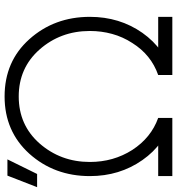

<svg xmlns="http://www.w3.org/2000/svg" viewBox="12 -764 752 815"><g transform="rotate(-90 387.5 -356.0)"><path d="M1 -574H57L119 -700H50ZM386 -712Q238 -712 143 -607Q48 -501 48 -350Q48 -224 116 -127Q183 -31 295 0V-60Q211 -90 159 -170Q108 -250 108 -350Q108 -474 187 -564Q265 -652 386 -652Q507 -652 585 -564Q624 -520 644 -466.5Q664 -413 664 -350Q664 -301 651.5 -255.5Q639 -210 613 -170Q588 -130 554 -102.5Q520 -75 477 -60V0Q533 -16 577.5 -47.5Q622 -79 656 -127Q724 -224 724 -350Q724 -501 629 -607Q535 -712 386 -712ZM48 -60V0H295V-60ZM477 -60V0H724V-60Z"/></g></svg>

Font: Unageo
Style: Light
Weight: 300
Designer: Richard Sepsi
Foundry: Richard Sepsi
Version: Version 2.000